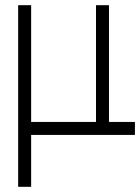

<svg xmlns="http://www.w3.org/2000/svg" viewBox="-20 -520 540 740"><path d="M50 200H100V0H500V-50H400V-500H350V-50H100V-500H50Z"/></svg>

Font: LS-VG5000 Light
Style: Regular
Weight: 400
Designer: Justin Bihan, 2021
Foundry: Justin Bihan, 2021
Version: Version 1.000;Glyphs 3.1.2 (3151)